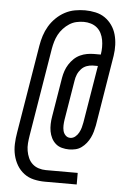

<svg xmlns="http://www.w3.org/2000/svg" viewBox="-57 -794 613 908"><g transform="rotate(5 250.0 -340.0)"><path d="M191 72Q164 72 138 66Q112 60 91.5 44.5Q71 29 58 7Q45 -15 39 -40.5Q33 -66 34 -93.5Q35 -121 40 -149L109 -567Q113 -591 120.5 -614.5Q128 -638 141 -660Q154 -682 173 -700.5Q192 -719 214.5 -731Q237 -743 261.5 -747.5Q286 -752 310 -752Q335 -752 360 -746.5Q385 -741 404.5 -727.5Q424 -714 438 -694Q452 -674 458.5 -650.5Q465 -627 466 -601.5Q467 -576 463 -550L408 -214Q405 -199 401 -184.5Q397 -170 390 -155.5Q383 -141 373 -128.5Q363 -116 350 -106.5Q337 -97 321.5 -93.5Q306 -90 291 -90Q274 -90 257 -94.5Q240 -99 227.5 -110Q215 -121 207.5 -136Q200 -151 197 -167.5Q194 -184 194.5 -202Q195 -220 198 -237L229 -425Q232 -442 237.5 -458Q243 -474 252.5 -489Q262 -504 275 -516.5Q288 -529 304 -536.5Q320 -544 337 -547Q354 -550 370 -550H402Q405 -568 405 -585.5Q405 -603 402 -619.5Q399 -636 391.5 -651Q384 -666 371.5 -676.5Q359 -687 342.5 -692Q326 -697 309 -697Q291 -697 273.5 -693Q256 -689 240.5 -679Q225 -669 212 -655Q199 -641 190.5 -625Q182 -609 177 -592Q172 -575 169 -558L100 -139Q97 -121 95.5 -102.5Q94 -84 97 -66.5Q100 -49 107 -33Q114 -17 126.5 -5.5Q139 6 156 11.5Q173 17 191 17H342V72ZM292 -145Q305 -145 315.5 -153.5Q326 -162 332.5 -174Q339 -186 342.5 -198.5Q346 -211 348 -223L393 -495H370Q355 -495 340 -489.5Q325 -484 314 -472Q303 -460 297 -445.5Q291 -431 289 -416L258 -228Q256 -215 255.5 -201.5Q255 -188 258 -175.5Q261 -163 270 -154Q279 -145 292 -145Z"/></g></svg>

Font: Iosevka Curly Slab LtObl
Style: Regular
Weight: 300
Italic angle: -9°
Monospace: yes
Designer: Belleve Invis
Foundry: Belleve Invis
Version: Version 11.0.0; ttfautohint (v1.8.3)